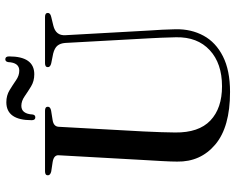

<svg xmlns="http://www.w3.org/2000/svg" viewBox="-103 -791 908 742"><g transform="rotate(-90 351.0 -420.0)"><path d="M574 -296 556 -622.5Q554.5 -641 545.5 -652Q536.5 -663 515 -668.5L477.5 -676Q462.5 -679.5 462.5 -689Q462.5 -700 477.5 -700H657Q672 -700 672 -689Q672 -679.5 656.5 -676L623.5 -668Q583.5 -658.5 586 -621L604 -298Q606 -272 607.2 -246.8Q608.5 -221.5 609 -195Q610 -135 584.2 -87.5Q558.5 -40 504.2 -12.5Q450 15 366.5 15Q231 15 163.5 -42Q96 -99 97.5 -189.5Q97.5 -210.5 99.5 -247.5Q101.5 -284.5 103.5 -316.5L122 -647.5Q123 -666 96 -670.5L59.5 -676Q44.5 -679.5 44.5 -689Q44.5 -700 59.5 -700H294.5Q309.5 -700 309.5 -689Q309.5 -679.5 294.5 -676.5L257 -670.5Q233 -666.5 232 -647L214 -319Q212 -281.5 211.2 -251Q210.5 -220.5 210 -197Q209 -106 256.2 -61Q303.5 -16 388.5 -16Q477 -16 528.2 -63.5Q579.5 -111 578 -193.5Q577.5 -226 576.2 -250.8Q575 -275.5 574 -296ZM435 -741.5Q408.5 -741.5 388 -754Q367.5 -766.5 349.5 -779Q331.5 -791.5 313 -791.5Q282 -791.5 279.5 -748Q278 -737.5 268.5 -737.5Q257.5 -737.5 257.5 -751.5Q257.5 -849.5 327 -849.5Q353 -849.5 373.5 -837Q394 -824.5 412 -812Q430 -799.5 449 -799.5Q480 -799.5 482 -842.5Q484 -853.5 493 -853.5Q504 -853.5 504 -839Q504 -741.5 435 -741.5Z"/></g></svg>

Font: Fraunces 72pt
Style: Regular
Weight: 400
Version: Version 1.000;[0bf87f6ff]